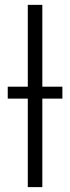

<svg xmlns="http://www.w3.org/2000/svg" viewBox="-20 -766 286 786"><path d="M11.7 -362.3V-411.1H93.8V-746.1H153.3V-411.1H235.4V-362.3H153.3V0H93.8V-362.3Z"/></svg>

Font: Gothic A1 Light
Style: Regular
Weight: 300
Version: Version 2.50